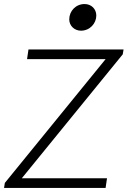

<svg xmlns="http://www.w3.org/2000/svg" viewBox="-29 -931 644 951"><path d="M448 -854C448 -886 424 -911 390 -911C346 -911 314 -876 314 -835C314 -803 340 -779 372 -779C416 -779 448 -815 448 -854ZM-9 0H494L501 -48H79L579 -662L583 -686H112L105 -638H494L-5 -25Z"/></svg>

Font: Chivo Light
Style: Italic
Weight: 300
Italic angle: -8°
Designer: Hector Gatti
Foundry: Omnibus-Type
Version: Version 1.003;PS 001.003;hotconv 1.0.70;makeotf.lib2.5.58329